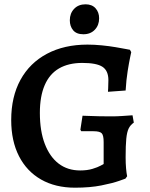

<svg xmlns="http://www.w3.org/2000/svg" viewBox="-20 -859 698 891"><path d="M328 12Q237 12 170.5 -26Q104 -64 68 -134.5Q32 -205 32 -302Q32 -410 75 -488.5Q118 -567 198 -609.5Q278 -652 386 -652Q418 -652 453 -648.5Q488 -645 517 -640Q546 -635 564.5 -631.5Q583 -628 583 -628L589 -617Q589 -617 584 -593.5Q579 -570 572.5 -529.5Q566 -489 563 -439L481 -433Q481 -433 482 -449.5Q483 -466 483 -487Q483 -531 455.5 -549Q428 -567 362 -567Q298 -567 254 -541.5Q210 -516 187.5 -464Q165 -412 165 -335Q165 -251 188 -191Q211 -131 252.5 -99.5Q294 -68 352 -68Q385 -68 409.5 -75.5Q434 -83 447.5 -90.5Q461 -98 461 -98V-200Q461 -231 452 -240.5Q443 -250 414 -250Q404 -250 390.5 -250Q377 -250 367 -250Q357 -250 357 -250L353 -257L363 -322Q371 -322 392.5 -321Q414 -320 442 -319.5Q470 -319 498 -319Q522 -319 544 -320.5Q566 -322 580.5 -323Q595 -324 595 -324L601 -290Q585 -279 577 -262.5Q569 -246 566 -215Q563 -184 563 -129Q563 -101 565 -78Q567 -55 570 -41L562 -30Q562 -30 532.5 -19.5Q503 -9 450.5 1.5Q398 12 328 12ZM367 -700Q335 -700 319.5 -718.5Q304 -737 304 -765Q304 -797 324 -818Q344 -839 377 -839Q407 -839 423.5 -820.5Q440 -802 440 -774Q440 -742 420 -721Q400 -700 367 -700Z"/></svg>

Font: Alegreya SemiBold
Style: Regular
Weight: 600
Designer: Juan Pablo del Peral
Foundry: Huerta Tipografica
Version: Version 2.009